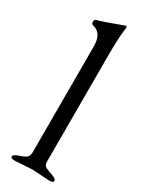

<svg xmlns="http://www.w3.org/2000/svg" viewBox="-188 -745 617 788"><g transform="rotate(30 120.5 -351.0)"><path d="M201 3 120 -2 39 3Q19 3 19 -6.5Q19 -16 47 -25Q75 -34 80 -43.5Q85 -53 85 -62V-566Q85 -629 39 -639Q31 -641 31 -651.5Q31 -662 38 -664Q63 -670 154 -704H155L156 -705Q162 -705 162 -698Q162 -695 160 -680Q155 -641 155 -562V-62Q155 -42 167 -36Q180 -30 200.5 -23Q221 -16 221 -6.5Q221 3 201 3Z"/></g></svg>

Font: EB Garamond
Style: Regular
Weight: 400
Version: Version 0.012